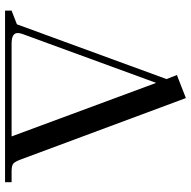

<svg xmlns="http://www.w3.org/2000/svg" viewBox="-18 -738 756 760"><g transform="rotate(90 360.0 -358.0)"><path d="M22 0V-25.9L76.2 -46.9L293 -639.2L276.9 -680.2L368.2 -715.8L609.9 -65.9Q619.1 -40.5 627 -33.2Q634.8 -25.9 658.2 -25.9H701.2V0ZM110.8 -49.8Q110.8 -25.9 152.8 -25.9H520L308.1 -598.1L113.8 -66.9Q110.8 -58.1 110.8 -49.8Z"/></g></svg>

Font: Dihjauti S
Style: Bold
Weight: 700
Designer: T. Christopher White
Version: Version 3.0.0